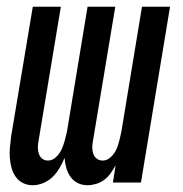

<svg xmlns="http://www.w3.org/2000/svg" viewBox="-20 -540 540 568"><path d="M239 8Q223 8 210 1.5Q197 -5 188.5 -17Q180 -29 176 -43.5Q172 -58 171 -73Q165 -58 156.5 -43.5Q148 -29 136 -17Q124 -5 108 1.5Q92 8 77 8Q61 8 48 1.5Q35 -5 26.5 -17Q18 -29 14 -44Q10 -59 9 -74Q8 -89 9.5 -105Q11 -121 13 -137L77 -520H160L94 -123Q92 -113 92 -103.5Q92 -94 95 -85Q98 -76 105 -70.5Q112 -65 122 -65Q135 -65 146 -75.5Q157 -86 162.5 -98.5Q168 -111 171.5 -124Q175 -137 178 -150L239 -520H321L255 -123Q253 -113 253 -103.5Q253 -94 256 -85Q259 -76 266.5 -70.5Q274 -65 284 -65Q297 -65 308 -75.5Q319 -86 324.5 -98.5Q330 -111 333 -124Q336 -137 339 -150L400 -520H483L397 0H314L322 -51Q316 -40 308 -28.5Q300 -17 289 -8.5Q278 0 264.5 4Q251 8 239 8Z"/></svg>

Font: Iosevka Term Curly Medium
Style: Italic
Weight: 500
Italic angle: -9°
Designer: Belleve Invis
Foundry: Belleve Invis
Version: Version 32.3.0